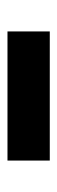

<svg xmlns="http://www.w3.org/2000/svg" viewBox="160 -552 153 513"><g transform="rotate(90 236.5 -295.5)"><path d="M64 -352H409V-239H64Z"/></g></svg>

Font: Uncut Sans Variable
Style: Regular
Weight: 400
Designer: Kasper Nordkvist
Foundry: UNCUT.wtf
Version: Version 1.304;Glyphs 3.2 (3246)